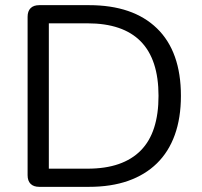

<svg xmlns="http://www.w3.org/2000/svg" viewBox="-20 -725 782 745"><path d="M132.3 0Q110.4 0 98.7 -11.7Q87.1 -23.3 87.1 -45.2V-659.8Q87.1 -681.7 98.7 -693.3Q110.4 -705 132.3 -705H325.2Q496.4 -705 589.2 -614.8Q682 -524.6 682 -353Q682 -267.5 658.3 -201.7Q634.6 -135.9 588.9 -91.2Q543.3 -46.5 477.1 -23.2Q411 0 325.2 0ZM169.5 -70.5H319.3Q388.8 -70.5 440.4 -88.4Q492 -106.3 526.4 -141.3Q560.9 -176.3 578 -229.4Q595.1 -282.5 595.1 -353Q595.1 -494 526.2 -564.2Q457.2 -634.5 319.3 -634.5H169.5Z"/></svg>

Font: Nunito ExtraLight
Style: Regular
Weight: 200
Designer: Vernon Adams
Foundry: Vernon Adams
Version: Version 3.602